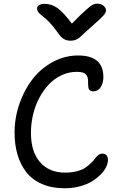

<svg xmlns="http://www.w3.org/2000/svg" viewBox="-20 -1012 653 1042"><path d="M508.8 -992.2Q528.3 -992.2 541.7 -981Q555.2 -969.7 555.2 -955.1Q555.2 -943.4 540.8 -927Q526.4 -910.6 474.1 -865.2Q458.5 -851.6 438 -832.3Q417.5 -813 410.4 -807.1Q403.3 -801.3 391.1 -796.1Q378.9 -791 363.8 -791Q340.8 -791 324.5 -801.5Q308.1 -812 289.1 -840.8Q268.6 -870.1 246.6 -892.6Q224.6 -915 211.4 -924.3Q198.2 -933.6 189.7 -943.8Q181.2 -954.1 181.2 -965.8Q181.2 -977.1 192.1 -984.1Q203.1 -991.2 221.2 -991.2Q258.3 -991.2 290 -969.7Q321.8 -948.2 370.1 -883.8Q418 -933.1 445.8 -957.5Q473.6 -981.9 484.9 -987.1Q496.1 -992.2 508.8 -992.2ZM331.1 9.8Q261.2 9.8 208.3 -13.2Q155.3 -36.1 123 -77.4Q90.8 -118.7 75 -172.6Q59.1 -226.6 59.1 -292Q59.1 -372.6 85.4 -448.7Q111.8 -524.9 156.7 -582.8Q201.7 -640.6 266.6 -675.8Q331.5 -710.9 403.8 -710.9Q541 -710.9 541 -594.2Q541 -562 526.6 -539.1Q512.2 -516.1 485.8 -516.1Q477.5 -516.1 472.2 -519Q466.8 -522 463.9 -525.6Q460.9 -529.3 459.7 -537.4Q458.5 -545.4 458.3 -550.5Q458 -555.7 458 -566.4Q458 -569.8 458 -571.8Q458 -595.2 445.8 -608.6Q433.6 -622.1 397 -622.1Q353.5 -622.1 314.2 -603.8Q274.9 -585.4 245.1 -553.7Q215.3 -522 193.1 -480.2Q170.9 -438.5 159.4 -389.9Q147.9 -341.3 147.9 -291Q147.9 -188 197.5 -131.6Q247.1 -75.2 333 -75.2Q369.1 -75.2 397.7 -82.8Q426.3 -90.3 442.9 -101.8Q459.5 -113.3 473.4 -126.7Q487.3 -140.1 495.6 -151.6Q503.9 -163.1 513.9 -170.7Q523.9 -178.2 534.2 -178.2Q565.9 -178.2 565.9 -143.1Q565.9 -126.5 556.6 -106.4Q547.4 -86.4 527.3 -65.9Q507.3 -45.4 480.5 -28.6Q453.6 -11.7 414.3 -1Q375 9.8 331.1 9.8Z"/></svg>

Font: Shantell Sans Normal
Style: Regular
Weight: 400
Designer: Stephen Nixon, Anya Danilova, Shantell Martin
Foundry: Arrow Type
Version: Version 1.006;[559af2be0]